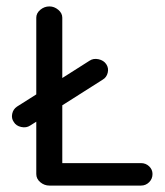

<svg xmlns="http://www.w3.org/2000/svg" viewBox="-20 -566 515 598"><path d="M134 12Q118 12 105.5 1.5Q93 -9 93 -24V-187L74 -175Q62 -167 46 -170.5Q30 -174 23 -186Q15 -197 18 -211.5Q21 -226 33 -234L93 -272V-511Q93 -525 105.5 -535.5Q118 -546 134 -546Q149 -546 161.5 -535.5Q174 -525 174 -511V-323L259 -377Q271 -385 287 -381.5Q303 -378 311 -366Q319 -354 315.5 -339.5Q312 -325 300 -318L174 -238V-58H419Q434 -58 444.5 -48Q455 -38 455 -24Q455 -9 444.5 1.5Q434 12 419 12Z"/></svg>

Font: Hoogli Semibold
Style: Regular
Weight: 600
Designer: Anand Singh Naorem
Foundry: Brand New Type
Version: Version 1.00 b007